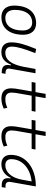

<svg xmlns="http://www.w3.org/2000/svg" viewBox="1102 -1816 725 2970"><g transform="rotate(90 1465.0 -331.5)"><path d="M245.1 9.8C416.5 9.8 518.1 -115.7 518.1 -328.6C518.1 -453.6 451.7 -527.3 339.8 -527.3C168.5 -527.3 66.9 -399.9 66.9 -184.1C66.9 -62.5 133.3 9.8 245.1 9.8ZM257.8 -50.8C179.2 -50.8 133.3 -105.5 133.3 -197.3C133.3 -366.2 207 -466.3 331.1 -466.3C407.7 -466.3 452.1 -412.1 452.1 -320.3C452.1 -150.9 379.9 -50.8 257.8 -50.8Z M784.2 10.3C895.5 10.3 944.8 -53.2 981.4 -138.7H991.2C971.7 -47.4 996.1 4.9 1100.6 4.9H1111.8L1122.6 -53.7H1109.4C1052.2 -56.2 1035.2 -75.7 1043.9 -126.5L1113.3 -517.6H1047.4L1015.6 -341.3C977.5 -144 906.2 -50.8 797.9 -50.8C735.4 -50.8 701.7 -85.4 701.7 -150.9C701.7 -232.9 734.9 -341.8 802.2 -514.6L738.3 -527.3C672.4 -365.2 635.7 -251 635.7 -145C635.7 -43.9 687.5 10.3 784.2 10.3Z M1502.9 9.8C1567.9 9.8 1615.7 -6.3 1660.6 -26.4L1647.9 -82C1595.2 -59.1 1563 -51.3 1512.2 -51.3C1446.3 -51.3 1412.6 -83.5 1412.6 -147.9C1412.6 -188 1418.5 -217.3 1430.7 -287.1L1460.4 -458H1697.3L1707.5 -517.6H1471.2L1498.5 -674.3H1432.6L1405.3 -517.6H1259.3L1249 -458H1394.5L1364.7 -287.1C1352.1 -215.8 1346.7 -184.1 1346.7 -141.6C1346.7 -40.5 1398.4 9.8 1502.9 9.8Z M2088.9 9.8C2153.8 9.8 2201.7 -6.3 2246.6 -26.4L2233.9 -82C2181.2 -59.1 2148.9 -51.3 2098.1 -51.3C2032.2 -51.3 1998.5 -83.5 1998.5 -147.9C1998.5 -188 2004.4 -217.3 2016.6 -287.1L2046.4 -458H2283.2L2293.5 -517.6H2057.1L2084.5 -674.3H2018.6L1991.2 -517.6H1845.2L1835 -458H1980.5L1950.7 -287.1C1938 -215.8 1932.6 -184.1 1932.6 -141.6C1932.6 -40.5 1984.4 9.8 2088.9 9.8Z M2521.5 10.3C2613.3 10.3 2688.5 -41 2731.4 -133.3H2740.2C2725.6 -36.1 2755.9 4.9 2848.1 4.9H2875L2884.8 -53.7H2855.5C2805.7 -53.7 2786.6 -82 2795.9 -135.7L2864.3 -522.5H2855C2581.1 -522.5 2376 -370.1 2376 -135.3C2376 -43 2428.7 10.3 2521.5 10.3ZM2536.6 -50.8C2477.5 -50.8 2442.4 -83.5 2442.4 -141.1C2442.4 -309.6 2580.1 -435.5 2786.6 -458L2760.7 -312.5C2731.4 -145.5 2644.5 -50.8 2536.6 -50.8Z"/></g></svg>

Font: Cascadia Mono PL Light
Style: Italic
Weight: 300
Italic angle: -10°
Monospace: yes
Designer: Aaron Bell
Foundry: Saja Typeworks
Version: Version 2404.023